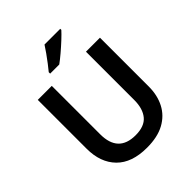

<svg xmlns="http://www.w3.org/2000/svg" viewBox="-255 -1089 1251 1251"><g transform="rotate(-45 370.5 -464.0)"><path d="M657 -264Q657 -184 625 -122Q593 -60 529 -25Q465 10 367 10Q228 10 156 -63.5Q84 -137 84 -264V-714H213V-268Q213 -100 372 -100Q454 -100 491 -144.5Q528 -189 528 -269V-714H657ZM515 -938V-928Q498 -909 467.5 -880.5Q437 -852 404 -824Q371 -796 346 -778H262V-791Q277 -809 297 -835Q317 -861 336.5 -888.5Q356 -916 370 -938Z"/></g></svg>

Font: Noto Sans Cherokee SemiBold
Style: Regular
Weight: 600
Designer: Monotype Design Team
Foundry: Monotype Imaging Inc.
Version: Version 2.001; ttfautohint (v1.8.4.7-5d5b)